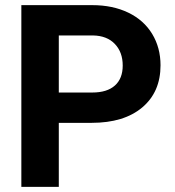

<svg xmlns="http://www.w3.org/2000/svg" viewBox="-20 -731 685 751"><path d="M210 -250.5V0H63.5V-710.9H340.8Q420.9 -710.9 481.7 -681.6Q542.5 -652.3 575.2 -598.4Q607.9 -544.4 607.9 -475.6Q607.9 -371.1 536.4 -310.8Q464.8 -250.5 338.4 -250.5ZM210 -369.1H340.8Q398.9 -369.1 429.4 -396.5Q460 -423.8 460 -474.6Q460 -526.9 429.2 -559.1Q398.4 -591.3 344.2 -592.3H210Z"/></svg>

Font: Vazir
Style: Bold
Weight: 700
Designer: Saber Rastikerdar
Foundry: Saber Rastikerdar
Version: Version 30.0.0